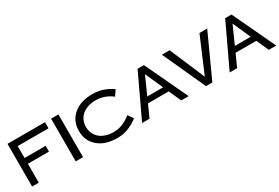

<svg xmlns="http://www.w3.org/2000/svg" viewBox="67 -1715 3967 2729"><g transform="rotate(-30 2051.0 -350.0)"><path d="M85 -700.2H701.2V-600.1H194.8V-404.8H541V-310.1H194.8V0H85Z M800.8 -700.2H920.9V0H800.8Z M1480.5 -89.8Q1562 -89.8 1636.5 -123Q1710.9 -156.2 1763.2 -202.1L1825.2 -115.2Q1793.9 -91.8 1763.7 -73.2Q1733.4 -54.7 1689.2 -33.9Q1645 -13.2 1591.6 -1.7Q1538.1 9.8 1480.5 9.8Q1285.2 9.8 1170.2 -89.1Q1055.2 -188 1055.2 -350.1Q1055.2 -512.2 1170.2 -611.1Q1285.2 -710 1480.5 -710Q1657.7 -710 1805.2 -605L1744.1 -516.1Q1700.2 -553.7 1631.1 -581.8Q1562 -609.9 1480.5 -609.9Q1407.7 -609.9 1348.6 -590.1Q1289.6 -570.3 1250.7 -535.4Q1211.9 -500.5 1191.2 -453.1Q1170.4 -405.8 1170.4 -350.1Q1170.4 -294.4 1191.2 -247.1Q1211.9 -199.7 1250.7 -164.6Q1289.6 -129.4 1348.6 -109.6Q1407.7 -89.8 1480.5 -89.8Z M2532.2 0 2442.4 -200.2H2102.5L2012.2 0H1890.1L2220.2 -700.2H2324.2L2654.3 0ZM2272.5 -581.1 2142.6 -290H2402.3Z M2991.2 -124 3235.8 -700.2H3362.8L3043 0H2939L2619.1 -700.2H2746.1Z M3969.7 0 3879.9 -200.2H3540L3449.7 0H3327.6L3657.7 -700.2H3761.7L4091.8 0ZM3710 -581.1 3580.1 -290H3839.8Z"/></g></svg>

Font: Copperplate Sans CC Heavy
Style: Regular
Weight: 400
Designer: indestructible type*
Foundry: Cowboy Collective
Version: Version 1.000